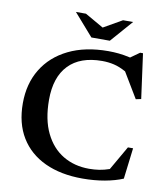

<svg xmlns="http://www.w3.org/2000/svg" viewBox="-93 -935 887 1025"><g transform="rotate(10 350.0 -423.0)"><path d="M449 -45.5Q477.5 -45.5 503.8 -49.5Q530 -53.5 559 -63.5L634 -194H662L641.5 -26Q600.5 -8.5 544 1.8Q487.5 12 423 12Q305.5 12 219.5 -28Q133.5 -68 87 -144.2Q40.5 -220.5 40.5 -329Q40.5 -435 88.8 -514.2Q137 -593.5 227.2 -637.8Q317.5 -682 442.5 -682Q471 -682 498.5 -679.2Q526 -676.5 562 -668.5L610.5 -703H626L659 -460.5L630.5 -454.5L548.5 -591Q514.5 -610 483.8 -617.2Q453 -624.5 419 -624.5Q300 -624.5 237.5 -559.2Q175 -494 175 -372Q175 -264.5 210.5 -191.8Q246 -119 307.8 -82.2Q369.5 -45.5 449 -45.5ZM545 -858 440 -738H340L235 -858H289.5L390 -800.5L490.5 -858Z"/></g></svg>

Font: Newsreader Text SemiBold
Style: Regular
Weight: 600
Designer: Hugues Gentile
Foundry: Production Type
Version: Version 1.001